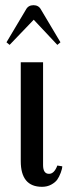

<svg xmlns="http://www.w3.org/2000/svg" viewBox="-20 -710 265 740"><path d="M169 -40Q189 -40 201 -72L220 -69Q220 -60 214 -44Q208 -28 200.5 -17.5Q193 -7 177.5 1.5Q162 10 142 10Q60 10 60 -89V-470H146V-74Q146 -40 169 -40ZM80 -673Q89 -690 109 -690Q129 -690 138 -673L213 -547L201 -537L110 -634L17 -537L5 -547Z"/></svg>

Font: Trochut
Style: Regular
Weight: 400
Designer: Andreu Balius
Foundry: Andreu Balius
Version: Version 1.001